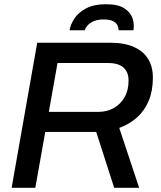

<svg xmlns="http://www.w3.org/2000/svg" viewBox="-20 -888 762 908"><path d="M35 0 156 -686H500Q569 -686 614 -665.5Q659 -645 681 -608.5Q703 -572 703 -521Q703 -459 683.5 -412Q664 -365 628.5 -333Q593 -301 544 -283L638 0H520L435 -264H194L147 0ZM211 -359H446Q486 -359 518 -377Q550 -395 569 -428Q588 -461 588 -507Q588 -547 564 -568.5Q540 -590 491 -590H252ZM309 -745Q314 -774 333 -802Q352 -830 388.5 -849Q425 -868 481 -868Q538 -868 567.5 -849Q597 -830 606.5 -802Q616 -774 611 -745H541Q541 -756 536 -767.5Q531 -779 515.5 -787.5Q500 -796 470 -796Q442 -796 423 -787.5Q404 -779 394 -767.5Q384 -756 381 -745Z"/></svg>

Font: Archivo SemiBold Medium
Style: Italic
Weight: 500
Italic angle: -10°
Version: Version 2.001